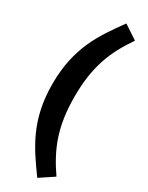

<svg xmlns="http://www.w3.org/2000/svg" viewBox="-276 -965 903 1174"><g transform="rotate(30 175.0 -378.0)"><path d="M232 -923C124 -774 25 -635 25 -378C25 -121 124 18 232 167L330 102C231 -41 181 -171 181 -378C181 -585 231 -715 330 -858Z"/></g></svg>

Font: Glow Sans TC Normal
Style: Bold
Weight: 700
Designer: Ryoko NISHIZUKA (kana, bopomofo & ideographs); Paul D. Hunt (Latin, Greek & Cyrillic); Sandoll Communications, Soo-young
Version: Version 0.93